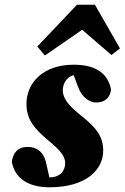

<svg xmlns="http://www.w3.org/2000/svg" viewBox="-20 -777 528 813"><path d="M96 -155C56 -155 36 -131 30 -93C42 -21 101 16 190 16C346 16 417 -59 417 -139C417 -197 390 -234 329 -283C278 -324 246 -355 246 -395C246 -421 260 -450 292 -459L310 -410C328 -362 360 -343 388 -343C427 -343 448 -367 450 -399C438 -458 396 -503 292 -503C161 -503 92 -425 92 -337C92 -270 127 -231 185 -182C232 -143 256 -117 256 -87C256 -52 233 -26 190 -26H189L176 -84C165 -137 133 -155 96 -155ZM452 -544 488 -572 382 -757H306L138 -580L170 -542L328 -651Z"/></svg>

Font: Source Serif Pro Black
Style: Italic
Weight: 900
Italic angle: -12°
Designer: Frank Grießhammer
Foundry: Adobe Systems Incorporated
Version: Version 3.001;hotconv 1.0.111;makeotfexe 2.5.65597